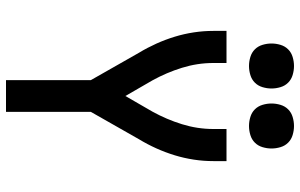

<svg xmlns="http://www.w3.org/2000/svg" viewBox="-200 -800 1000 640"><g transform="rotate(90 300.0 -480.0)"><path d="M247 0V-283L156 -443Q139 -471 125.5 -501Q112 -531 102.5 -562Q93 -593 88 -625.5Q83 -658 83 -691V-735H190V-691Q190 -638 206 -586.5Q222 -535 248 -488L300 -398L352 -488Q378 -535 394 -586.5Q410 -638 410 -691V-735H517V-691Q517 -658 512 -625.5Q507 -593 497.5 -562Q488 -531 474.5 -501Q461 -471 444 -443L353 -283V0ZM400 -810Q385 -810 370 -814.5Q355 -819 344.5 -829.5Q334 -840 329.5 -855Q325 -870 325 -885Q325 -900 329.5 -915Q334 -930 344.5 -940.5Q355 -951 370 -955.5Q385 -960 400 -960Q415 -960 430 -955.5Q445 -951 455.5 -940.5Q466 -930 470.5 -915Q475 -900 475 -885Q475 -870 470.5 -855Q466 -840 455.5 -829.5Q445 -819 430 -814.5Q415 -810 400 -810ZM200 -810Q185 -810 170 -814.5Q155 -819 144.5 -829.5Q134 -840 129.5 -855Q125 -870 125 -885Q125 -900 129.5 -915Q134 -930 144.5 -940.5Q155 -951 170 -955.5Q185 -960 200 -960Q215 -960 230 -955.5Q245 -951 255.5 -940.5Q266 -930 270.5 -915Q275 -900 275 -885Q275 -870 270.5 -855Q266 -840 255.5 -829.5Q245 -819 230 -814.5Q215 -810 200 -810Z"/></g></svg>

Font: Iosevka Curly SmBdEx
Style: Regular
Weight: 600
Width: 7
Monospace: yes
Designer: Belleve Invis
Foundry: Belleve Invis
Version: Version 11.1.0; ttfautohint (v1.8.3)